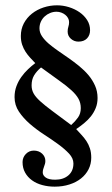

<svg xmlns="http://www.w3.org/2000/svg" viewBox="-20 -532 416 715"><path d="M343.3 -167Q343.3 -146.5 336.4 -129.6Q329.6 -112.8 318.4 -98.6Q307.1 -84.5 292.7 -72.8Q278.3 -61 263.7 -51.3Q273.9 -40 283.9 -29.3Q293.9 -18.6 302 -6.3Q310.1 5.9 314.9 20.8Q319.8 35.6 319.8 55.2Q319.8 78.6 309.8 98.4Q299.8 118.2 281.7 132.6Q263.7 147 238.5 155Q213.4 163.1 183.6 163.1Q159.2 163.1 137.5 157.2Q115.7 151.4 99.4 139.6Q83 127.9 73.5 110.8Q64 93.8 64 71.8Q64 54.2 76.2 41.5Q88.4 28.8 106 28.8Q124.5 28.8 136.7 40Q148.9 51.3 148.9 67.4Q148.9 72.8 147.5 78.1Q146 83.5 144 88.6Q142.1 93.8 140.6 99.1Q139.2 104.5 139.2 110.4Q139.2 121.1 150.4 129.2Q161.6 137.2 185.5 137.2Q215.8 137.2 234.6 121.1Q253.4 105 253.4 76.7Q253.4 57.6 237.1 40Q220.7 22.5 196.5 4.9Q172.4 -12.7 143.8 -31.2Q115.2 -49.8 91.1 -70.8Q66.9 -91.8 50.5 -116.2Q34.2 -140.6 34.2 -170.4Q34.2 -192.4 41.3 -211.2Q48.3 -230 59.6 -245.6Q70.8 -261.2 84.5 -274.2Q98.1 -287.1 111.3 -296.9Q102.1 -306.6 92.5 -316.9Q83 -327.1 75.2 -339.1Q67.4 -351.1 62.5 -365.5Q57.6 -379.9 57.6 -397.9Q57.6 -423.8 68.8 -445.1Q80.1 -466.3 98.9 -481.2Q117.7 -496.1 142.1 -504.2Q166.5 -512.2 192.4 -512.2Q214.8 -512.2 236.8 -505.4Q258.8 -498.5 276.4 -486.3Q293.9 -474.1 304.7 -457Q315.4 -439.9 315.4 -419.4Q315.4 -400.9 304 -388.9Q292.5 -377 272 -377Q255.9 -377 243.9 -387.7Q231.9 -398.4 231.9 -414.6Q231.9 -424.3 234.6 -432.4Q237.3 -440.4 237.3 -449.7Q237.3 -457.5 233.4 -464.6Q229.5 -471.7 223.1 -476.8Q216.8 -481.9 208.3 -485.1Q199.7 -488.3 190.4 -488.3Q178.2 -488.3 166.7 -483.6Q155.3 -479 146.5 -470.9Q137.7 -462.9 132.3 -451.4Q127 -439.9 127 -426.3Q127 -411.1 136.2 -397.2Q145.5 -383.3 160.6 -370.1Q175.8 -356.9 195.3 -343.5Q214.8 -330.1 235.1 -315.9Q255.4 -301.8 274.9 -285.9Q294.4 -270 309.6 -252Q324.7 -233.9 334 -212.9Q343.3 -191.9 343.3 -167ZM280.8 -129.4Q280.8 -148.9 272.2 -164.3Q263.7 -179.7 245.8 -196Q228 -212.4 200 -232.2Q171.9 -252 132.8 -280.8Q116.2 -266.6 106.9 -251.2Q97.7 -235.8 97.7 -213.9Q97.7 -197.8 105 -184.3Q112.3 -170.9 129.4 -155.3Q146.5 -139.6 174.8 -118.7Q203.1 -97.7 245.1 -66.4Q260.3 -80.1 270.5 -94.5Q280.8 -108.9 280.8 -129.4Z"/></svg>

Font: Scheherazade
Style: Bold
Weight: 700
Version: Version 2.100 (build 932/914)